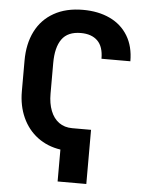

<svg xmlns="http://www.w3.org/2000/svg" viewBox="-59 -765 761 983"><g transform="rotate(5 321.5 -273.5)"><path d="M421.9 169.9H274.4V5.9Q206.5 -4.4 156.2 -42.2Q106 -80.1 78.9 -139.9Q51.8 -199.7 51.8 -274.4V-431.6Q51.8 -518.1 84 -582.3Q116.2 -646.5 178.5 -681.6Q240.7 -716.8 328.1 -716.8Q406.7 -716.8 466.3 -688.7Q525.9 -660.6 558.8 -606.4Q591.8 -552.2 591.8 -475.6H443.4Q443.4 -538.1 412.8 -567.9Q382.3 -597.7 327.1 -597.7Q259.8 -597.7 229.5 -555.2Q199.2 -512.7 199.2 -432.6V-274.4Q199.2 -224.6 213.9 -187Q228.5 -149.4 256.8 -128.9Q285.2 -108.4 325.2 -108.4H421.9Z"/></g></svg>

Font: Pretendard JP
Style: Bold
Weight: 700
Designer: Base glyphs from Inter by Rasmus Andersson; Hangeul glyphs from Noto Sans CJK(Source Han Sans) by Jang Soo-young and Kan
Foundry: Kil Hyung-jin
Version: Version 1.309